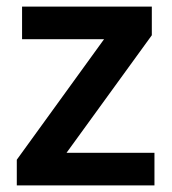

<svg xmlns="http://www.w3.org/2000/svg" viewBox="-20 -563 522 583"><path d="M449 0H31V-78L296 -444H47V-543H441V-456L182 -99H449Z"/></svg>

Font: Noto Sans Sora Sompeng Semi
Style: Bold
Weight: 700
Designer: Monotype Design Team. David Williams.
Foundry: Monotype Imaging Inc.
Version: Version 2.101; ttfautohint (v1.8.4.7-5d5b)